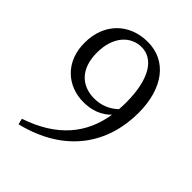

<svg xmlns="http://www.w3.org/2000/svg" viewBox="-219 -851 977 977"><g transform="rotate(45 269.5 -363.0)"><path d="M272 -347C184 -347 117 -403 117 -522C117 -640 182 -703 258 -703C341 -703 402 -621 402 -446C402 -430 401 -414 400 -398C364 -364 322 -347 272 -347ZM93 18C368 -50 484 -240 484 -455C484 -632 398 -744 262 -744C129 -744 37 -652 37 -514C36 -378 129 -295 247 -295C306 -295 357 -314 395 -353C370 -195 275 -78 85 -14Z"/></g></svg>

Font: Source Han Serif
Style: Regular
Weight: 400
Designer: Ryoko NISHIZUKA 西塚涼子 (kana & ideographs); Frank Grießhammer (Latin, Greek & Cyrillic); Wenlong ZHANG 张文龙 (bopomofo); San
Foundry: Adobe Systems Incorporated
Version: Version 1.001;PS 1.001;hotconv 16.6.54;makeotf.lib2.5.65590